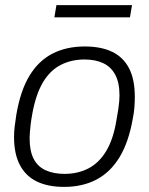

<svg xmlns="http://www.w3.org/2000/svg" viewBox="-20 -720 584 752"><path d="M231 12Q168 12 124.5 -9Q81 -30 58 -73.5Q35 -117 35 -183Q35 -203 37.5 -224.5Q40 -246 44 -271Q60 -365 95.5 -423.5Q131 -482 185.5 -510Q240 -538 312 -538Q376 -538 419.5 -517Q463 -496 485.5 -452.5Q508 -409 508 -341Q508 -322 506.5 -300.5Q505 -279 500 -255Q484 -163 448 -104Q412 -45 357.5 -16.5Q303 12 231 12ZM233 -39Q285 -39 326.5 -60.5Q368 -82 396 -128.5Q424 -175 436 -249Q441 -276 443.5 -293.5Q446 -311 447 -323.5Q448 -336 448 -347Q448 -396 431.5 -427Q415 -458 384.5 -472.5Q354 -487 311 -487Q259 -487 217.5 -465.5Q176 -444 148.5 -398Q121 -352 107 -277Q102 -250 100 -232Q98 -214 97 -201.5Q96 -189 96 -179Q96 -129 111.5 -98.5Q127 -68 158 -53.5Q189 -39 233 -39ZM193 -652 201 -700H497L489 -652Z"/></svg>

Font: Archivo SemiBold ExtraLight
Style: Italic
Weight: 250
Italic angle: -10°
Version: Version 2.001